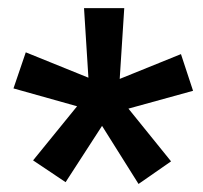

<svg xmlns="http://www.w3.org/2000/svg" viewBox="-20 -731 500 473"><path d="M61.5 -335.9 169.9 -469.2 13.2 -513.2 43.5 -602.1 197.8 -539.6 187 -710.9H286.1L274.9 -536.6L425.8 -597.7L455.6 -507.3L296.4 -463.4L401.4 -333.5L321.3 -277.8L231.4 -420.9L141.6 -282.2Z"/></svg>

Font: Vazirmatn UI FD ExtraBold
Style: Regular
Weight: 800
Designer: Saber Rastikerdar
Foundry: Saber Rastikerdar
Version: Version 33.003